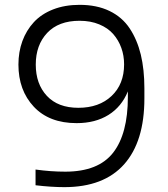

<svg xmlns="http://www.w3.org/2000/svg" viewBox="-20 -769 694 794"><path d="M309.1 -749Q380.4 -749 432.9 -723.6Q485.4 -698.2 516.4 -651.4Q547.4 -604.5 562.3 -543Q577.1 -481.4 577.1 -403.8V-361.8Q577.1 -183.6 493.2 -89.4Q409.2 4.9 246.1 4.9Q192.4 4.9 127 -2.9V-67.9Q189.9 -59.1 250 -59.1Q386.7 -59.1 447.8 -137.5Q508.8 -215.8 508.8 -368.2V-391.1Q482.9 -327.6 428.5 -293.7Q374 -259.8 296.9 -259.8Q183.6 -259.8 119.9 -327.6Q56.2 -395.5 56.2 -502Q56.2 -554.2 72.5 -598.9Q88.9 -643.6 119.9 -677.2Q150.9 -710.9 199.5 -730Q248 -749 309.1 -749ZM309.1 -683.1Q222.2 -683.1 175 -632.8Q127.9 -582.5 127.9 -502Q127.9 -421.9 173.8 -372.6Q219.7 -323.2 304.2 -323.2Q389.6 -323.2 441.4 -372.1Q493.2 -420.9 493.2 -502.9Q493.2 -539.1 481.7 -571Q470.2 -603 448.2 -628.2Q426.3 -653.3 390.4 -668.2Q354.5 -683.1 309.1 -683.1Z"/></svg>

Font: Sora Light
Style: Regular
Weight: 300
Designer: Jonathan Barnbrook, Julián Moncada
Foundry: Barnbrook Fonts
Version: Version 2.000